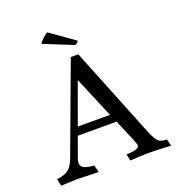

<svg xmlns="http://www.w3.org/2000/svg" viewBox="-156 -1029 1085 1159"><g transform="rotate(-20 386.5 -449.0)"><path d="M351 -565 255 -301H462ZM143 -4 39 0 29 -46H35Q82 -52 106 -72Q130 -92 147 -139L359 -710H407L643 -123Q664 -74 680 -59Q696 -44 734 -44L745 0Q666 -5 604 -5Q542 -5 483 0L474 -43H478Q557 -44 557 -71Q557 -84 485 -249H236L187 -113Q184 -101 184 -92Q184 -71 203 -60Q222 -49 268 -46L280 0ZM277 -898 431 -789Q431 -784 425 -778Q419 -772 408 -769L220 -845Q222 -854 246 -876Q270 -898 277 -898Z"/></g></svg>

Font: Lusitana
Style: Regular
Weight: 400
Designer: Ana Paula Megda
Foundry: Ana Paula Megda
Version: Version 1.001; ttfautohint (v1.4.1)